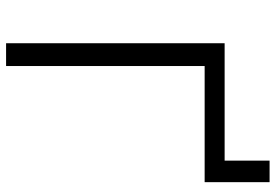

<svg xmlns="http://www.w3.org/2000/svg" viewBox="-154 -730 884 615"><g transform="rotate(90 287.5 -422.0)"><path d="M118 0H191V-636H563V-844H494V-700H118Z"/></g></svg>

Font: Chess Sans
Style: Regular
Weight: 400
Designer: Wolf Bōese
Foundry: Wolf Bōese
Version: Version 7.223;Glyphs 3.3 (3306)